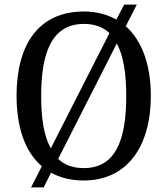

<svg xmlns="http://www.w3.org/2000/svg" viewBox="-20 -775 728 835"><path d="M162 -52 115 40H170L202 -24C242 -2 289 10 344 10C532 10 636 -137 636 -358C636 -492 598 -598 527 -661L575 -755H520L486 -690C446 -712 400 -725 345 -725C147 -725 52 -580 52 -359C52 -223 88 -115 162 -52ZM456 -631 201 -130C171 -183 159 -260 159 -358C159 -556 211 -671 345 -671C392 -671 429 -657 456 -631ZM344 -44C298 -44 261 -57 233 -84L488 -586C517 -532 529 -455 529 -358C529 -160 480 -44 344 -44Z"/></svg>

Font: Noto Serif Devanagari SemiCondensed
Style: Regular
Weight: 400
Width: 4
Designer: Universal Thirst, Indian Type Foundry and the Monotype Design Team
Foundry: Monotype Imaging Inc.
Version: Version 2.004